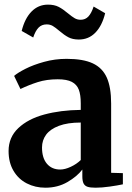

<svg xmlns="http://www.w3.org/2000/svg" viewBox="-20 -820 584 850"><path d="M337.5 -333.5V-362.5Q337.5 -400.5 328.8 -423.2Q320 -446 298 -457.5Q276 -469 235.5 -469Q186.5 -469 147.2 -456.5Q108 -444 70.5 -426L42.5 -484Q58.5 -498 93 -515.5Q127.5 -533 175.2 -546.2Q223 -559.5 275 -559.5Q348 -559.5 390.8 -539.5Q433.5 -519.5 452.8 -476.5Q472 -433.5 472 -362V-55L524 -53.5V-4Q501 1 465.8 6Q430.5 11 403.5 11Q380 11 367.8 7Q355.5 3 350 -7.8Q344.5 -18.5 344.5 -39.5V-69.5Q321.5 -39 278.5 -14Q235.5 11 181 11Q136 11 98.8 -8Q61.5 -27 39.8 -63.8Q18 -100.5 18 -151.5Q18 -212 61 -252.8Q104 -293.5 176 -313Q248 -332.5 337.5 -333.5ZM337.5 -111.5V-277.5Q279.5 -277.5 241 -263Q202.5 -248.5 184.2 -223.8Q166 -199 166 -167Q166 -120.5 187.8 -95Q209.5 -69.5 246.5 -69.5Q267.5 -69.5 293.2 -81.5Q319 -93.5 337.5 -111.5ZM76 -683Q89.5 -738 119.5 -768.8Q149.5 -799.5 192.5 -799.5Q220.5 -799.5 239.8 -789.5Q259 -779.5 281.5 -760.5Q299 -746 310.8 -739.2Q322.5 -732.5 337 -732.5Q358 -732.5 371.5 -747.2Q385 -762 394.5 -791L445.5 -761.5Q432 -706 402.2 -675.5Q372.5 -645 329 -645Q301.5 -645 282.8 -655Q264 -665 242.5 -683.5Q225.5 -698 213.8 -705Q202 -712 186.5 -712Q164.5 -712 150.5 -697.5Q136.5 -683 127 -654Z"/></svg>

Font: Merriweather Text
Style: Bold
Weight: 700
Designer: Eben Sorkin
Foundry: Eben Sorkin
Version: Version 2.100